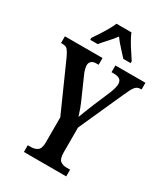

<svg xmlns="http://www.w3.org/2000/svg" viewBox="-224 -1033 996 1136"><g transform="rotate(30 274.0 -465.5)"><path d="M131 0V-46H152Q179 -46 197 -59Q215 -72 215 -115V-285L68 -615Q54 -644 43.5 -656Q33 -668 9 -668H-1V-714H256V-668H242Q218 -668 207 -657.5Q196 -647 196 -631Q196 -620 200 -604.5Q204 -589 209 -578L269 -442Q282 -413 291 -388.5Q300 -364 307 -341Q315 -363 326 -390.5Q337 -418 350 -450L398 -563Q406 -583 410 -599.5Q414 -616 414 -626Q414 -649 400 -658.5Q386 -668 360 -668H344V-714H549V-668H540Q520 -668 506.5 -652Q493 -636 473 -590L336 -285V-118Q336 -72 353 -59Q370 -46 394 -46H420V0ZM139 -784Q152 -803 169 -829Q186 -855 201.5 -882Q217 -909 226 -931H328Q337 -909 352.5 -882Q368 -855 385.5 -829Q403 -803 415 -784V-771H365Q346 -793 320.5 -820Q295 -847 277 -873Q258 -847 233 -820Q208 -793 190 -771H139Z"/></g></svg>

Font: Noto Serif Tamil ExtraCondensed SemiBold
Style: Italic
Weight: 600
Width: 2
Italic angle: -12°
Designer: Indian Type Foundry, Tom Grace, and the Monotype Design Team
Foundry: Monotype Imaging Inc.
Version: Version 2.003; ttfautohint (v1.8.4.7-5d5b)